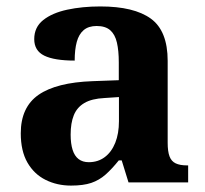

<svg xmlns="http://www.w3.org/2000/svg" viewBox="-20 -569 640 599"><path d="M201.5 10Q158.1 10 122.3 -7.8Q86.5 -25.6 65.6 -61.8Q44.8 -98 44.8 -153.1Q44.8 -234.6 100.3 -273.2Q155.9 -311.7 269 -315.8L350.6 -318.8V-374.2Q350.6 -410.7 344.8 -435.9Q339.1 -461.1 324.1 -474.5Q309 -487.9 281.5 -487.9Q256.1 -487.9 241 -475Q226 -462.2 219.5 -438.3Q213 -414.4 213 -380Q149.5 -380 118.1 -395.4Q86.8 -410.8 86.8 -446.9Q86.8 -484.1 114.8 -506.4Q142.9 -528.7 189.8 -538.8Q236.8 -548.9 292.9 -548.9Q398.2 -548.9 450.7 -510.8Q503.1 -472.6 503.1 -379.1V-123.9Q503.1 -96.4 508.9 -81.1Q514.6 -65.8 528 -59.4Q541.4 -53 563.4 -53H567V0H380.9L359.7 -68.6H350.6Q329 -41.8 309.3 -24.3Q289.6 -6.9 264.8 1.6Q240 10 201.5 10ZM256.9 -63Q285.8 -63 306.9 -78.9Q328 -94.7 339.6 -123.6Q351.1 -152.5 351.1 -191V-266.2L306.2 -263.2Q266.1 -261.2 243.2 -247.6Q220.2 -234.1 210.3 -209.6Q200.4 -185.1 200.4 -149.1Q200.4 -121 206.5 -101.6Q212.6 -82.3 225.2 -72.7Q237.9 -63 256.9 -63Z"/></svg>

Font: Noto Serif Telugu
Style: Regular
Weight: 400
Designer: Jelle Bosma - Monotype Design Team
Foundry: Monotype Imaging Inc.
Version: Version 2.003